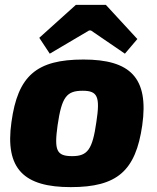

<svg xmlns="http://www.w3.org/2000/svg" viewBox="-20 -755 642 787"><path d="M414 -735H291L141 -600L184 -535L345 -630H353L492 -535L543 -595ZM322 -511C129 -511 53 -444 27 -255C-1 -60 81 12 270 12C460 12 536 -54 563 -241C591 -437 513 -511 322 -511ZM319 -383C380 -383 391 -359 375 -255C359 -142 339 -115 276 -115C211 -115 202 -139 216 -241C233 -358 253 -383 319 -383Z"/></svg>

Font: Exo 2 Extra Bold
Style: Italic
Weight: 800
Italic angle: -8°
Designer: Natanael Gama
Version: Version 1.001;PS 001.001;hotconv 1.0.88;makeotf.lib2.5.64775